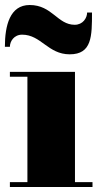

<svg xmlns="http://www.w3.org/2000/svg" viewBox="-22 -747 400 767"><path d="M66.5 -608.5C142 -608.5 169.5 -530 256.5 -530C345.5 -530 345.5 -602.5 345.5 -697H326C326 -675 309 -648 276.5 -648C207.5 -648 186.5 -727 96.5 -727C17.5 -727 -2.5 -645 -2.5 -560H17.5C17.5 -582 34 -608.5 66.5 -608.5ZM17.5 -19.5V0H347.5V-19.5H277.5V-460H17.5V-440.5H87.5V-19.5Z"/></svg>

Font: Bodoni* 11pt Fatface
Style: Regular
Weight: 900
Version: Version 2.3